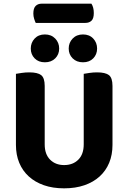

<svg xmlns="http://www.w3.org/2000/svg" viewBox="-20 -1011 701 1048"><path d="M175 -886Q171 -894 166.5 -908Q162 -922 162 -937Q162 -966 174.5 -978.5Q187 -991 208 -991H479Q492 -971 492 -940Q492 -910 479.5 -898Q467 -886 446 -886ZM330 17Q268 17 219.5 0Q171 -17 137 -48Q103 -79 85 -122.5Q67 -166 67 -220V-608Q78 -610 98.5 -613Q119 -616 140 -616Q185 -616 204.5 -601Q224 -586 224 -542V-223Q224 -169 253.5 -139.5Q283 -110 330 -110Q378 -110 407.5 -139.5Q437 -169 437 -223V-608Q448 -610 468.5 -613Q489 -616 510 -616Q555 -616 574.5 -601Q594 -586 594 -542V-220Q594 -166 576 -122.5Q558 -79 524 -48Q490 -17 441 0Q392 17 330 17ZM303 -746Q303 -714 281.5 -692.5Q260 -671 225 -671Q190 -671 169 -692.5Q148 -714 148 -746Q148 -778 169 -800.5Q190 -823 225 -823Q260 -823 281.5 -800.5Q303 -778 303 -746ZM510 -746Q510 -714 489 -692.5Q468 -671 433 -671Q398 -671 376.5 -692.5Q355 -714 355 -746Q355 -778 376.5 -800.5Q398 -823 433 -823Q468 -823 489 -800.5Q510 -778 510 -746Z"/></svg>

Font: Baloo Bhaina 2
Style: Bold
Weight: 700
Designer: Yesha Goshar, Manish Minz, Shuchita Grover and Ek Type
Foundry: Ek Type
Version: Version 1.640;hotconv 1.0.111;makeotfexe 2.5.65597; ttfautoh